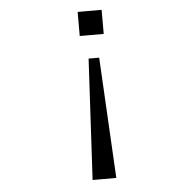

<svg xmlns="http://www.w3.org/2000/svg" viewBox="-48 -681 643 725"><g transform="rotate(-5 273.0 -318.5)"><path d="M273.9 0 298.8 -458H338.9L363.8 0ZM272.9 -637.2H363.8V-545.9H272.9Z"/></g></svg>

Font: Anonymous Pro
Style: Regular
Weight: 400
Monospace: yes
Designer: Mark Simonson
Version: Version 1.003